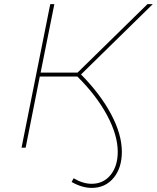

<svg xmlns="http://www.w3.org/2000/svg" viewBox="-20 -720 765 936"><path d="M427 196Q380 196 329 167L339 149Q384 176 427 176Q484 176 519 133Q554 90 554 20Q554 -61 502 -158Q450 -255 357 -347H174L105 0H85L225 -700H245L178 -366H358L699 -700H725L375 -357Q469 -262 521.5 -163.5Q574 -65 574 20Q574 99 533.5 147.5Q493 196 427 196Z"/></svg>

Font: Montserrat Thin
Style: Italic
Weight: 100
Italic angle: -11.3°
Designer: Julieta Ulanovsky
Foundry: Julieta Ulanovsky
Version: Version 9.000; ttfautohint (v1.8.4.7-5d5b)